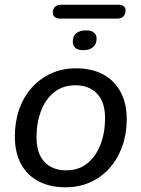

<svg xmlns="http://www.w3.org/2000/svg" viewBox="-20 -786 600 815"><path d="M258 9Q191 9 142.5 -17Q94 -43 68.5 -91.5Q43 -140 43 -206Q43 -269 61.5 -322Q80 -375 115 -414Q150 -453 197.5 -474.5Q245 -496 302 -496Q370 -496 418 -470Q466 -444 492 -395.5Q518 -347 518 -280Q518 -218 499 -165Q480 -112 445.5 -73Q411 -34 363.5 -12.5Q316 9 258 9ZM261 -63Q314 -63 350.5 -92.5Q387 -122 406.5 -172.5Q426 -223 426 -284Q426 -352 392.5 -388Q359 -424 300 -424Q247 -424 210 -394.5Q173 -365 154 -315Q135 -265 135 -203Q135 -135 168.5 -99Q202 -63 261 -63ZM236 -707Q220 -707 212 -714Q204 -721 204 -732Q204 -748 213.5 -757Q223 -766 240 -766H480Q497 -766 505 -759.5Q513 -753 513 -742Q513 -726 504 -716.5Q495 -707 477 -707ZM333 -573Q311 -573 300 -582.5Q289 -592 289 -609Q289 -634 304.5 -645.5Q320 -657 346 -657Q367 -657 378.5 -648Q390 -639 390 -622Q390 -599 375 -586Q360 -573 333 -573Z"/></svg>

Font: Nunito ExtraLight Medium
Style: Italic
Weight: 500
Italic angle: -9°
Version: Version 3.602